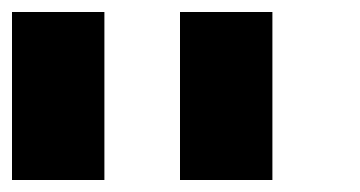

<svg xmlns="http://www.w3.org/2000/svg" viewBox="-20 -720 600 320"><path d="M0 -420V-700H154V-420ZM280 -700V-420H434V-700Z"/></svg>

Font: Generic Techno
Style: Regular
Weight: 400
Designer: NC Empire
Foundry: NC Empire
Version: Version 1.000;hotconv 1.0.109;makeotfexe 2.5.65596